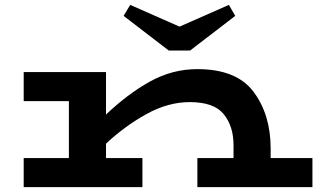

<svg xmlns="http://www.w3.org/2000/svg" viewBox="-20 -766 1303 786"><path d="M1259 -119V0H788V-119H936V-172Q936 -249 896 -298.5Q856 -348 757 -348Q668 -348 579.5 -299Q491 -250 414 -178V-119H563V0H77V-119H262V-352H77V-471H414V-297Q502 -381 593.5 -432Q685 -483 788 -483Q949 -483 1018.5 -389.5Q1088 -296 1088 -158V-119ZM943 -701 758 -559H671L486 -701L513 -746L715 -657L917 -746Z"/></svg>

Font: BioRhyme Expanded ExtraBold
Style: Regular
Weight: 800
Width: 7
Designer: Aoife Mooney
Foundry: Aoife Mooney Type
Version: Version 1.000